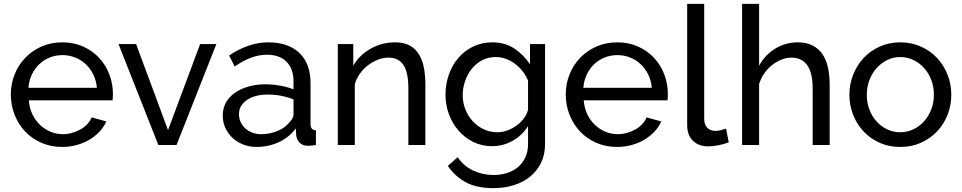

<svg xmlns="http://www.w3.org/2000/svg" viewBox="-20 -750 4976 993"><path d="M302 10Q243 10 194 -11.5Q145 -33 110 -70Q75 -107 55.5 -156.5Q36 -206 36 -261Q36 -316 55.5 -365Q75 -414 110.5 -451Q146 -488 195 -509.5Q244 -531 303 -531Q362 -531 410.5 -509Q459 -487 493 -450.5Q527 -414 545.5 -365.5Q564 -317 564 -265Q564 -254 563.5 -245Q563 -236 562 -231H129Q132 -192 147 -160Q162 -128 186 -105Q210 -82 240.5 -69Q271 -56 305 -56Q329 -56 352 -62.5Q375 -69 395 -80Q415 -91 430.5 -107Q446 -123 454 -143L530 -122Q517 -93 494.5 -69Q472 -45 442.5 -27.5Q413 -10 377 0Q341 10 302 10ZM481 -296Q478 -333 462.5 -364.5Q447 -396 423.5 -418Q400 -440 369 -452.5Q338 -465 303 -465Q268 -465 237 -452.5Q206 -440 182.5 -417.5Q159 -395 144.5 -364Q130 -333 127 -296Z M799 0 593 -522H684L849 -77L1015 -522H1099L893 0Z M1307 10Q1270 10 1238 -2.5Q1206 -15 1182.5 -37Q1159 -59 1145.5 -88.5Q1132 -118 1132 -153Q1132 -189 1148 -218.5Q1164 -248 1193.5 -269Q1223 -290 1263.5 -302Q1304 -314 1352 -314Q1390 -314 1429 -307Q1468 -300 1498 -288V-330Q1498 -394 1462 -430.5Q1426 -467 1360 -467Q1281 -467 1194 -406L1165 -463Q1266 -531 1368 -531Q1471 -531 1528.5 -476Q1586 -421 1586 -321V-108Q1586 -77 1614 -76V0Q1600 2 1591 3Q1582 4 1572 4Q1546 4 1530.5 -11.5Q1515 -27 1512 -49L1510 -86Q1475 -39 1421.5 -14.5Q1368 10 1307 10ZM1330 -56Q1377 -56 1417.5 -73.5Q1458 -91 1479 -120Q1498 -139 1498 -159V-236Q1434 -261 1365 -261Q1299 -261 1257.5 -233Q1216 -205 1216 -160Q1216 -138 1224.5 -119Q1233 -100 1248.5 -86Q1264 -72 1285 -64Q1306 -56 1330 -56Z M2180 0H2092V-292Q2092 -376 2066.5 -414Q2041 -452 1989 -452Q1962 -452 1935 -441.5Q1908 -431 1884 -413Q1860 -395 1842 -370Q1824 -345 1815 -315V0H1727V-522H1807V-410Q1838 -465 1896.5 -498Q1955 -531 2024 -531Q2069 -531 2099 -514.5Q2129 -498 2147 -468.5Q2165 -439 2172.5 -399Q2180 -359 2180 -312Z M2525 6Q2472 6 2427.5 -16Q2383 -38 2351 -75Q2319 -112 2301.5 -160Q2284 -208 2284 -260Q2284 -315 2301.5 -364.5Q2319 -414 2351 -451Q2383 -488 2427.5 -509.5Q2472 -531 2526 -531Q2592 -531 2640 -499Q2688 -467 2721 -418V-522H2799V-6Q2799 50 2778 92.5Q2757 135 2721 164Q2685 193 2636.5 208Q2588 223 2533 223Q2444 223 2388.5 192.5Q2333 162 2296 108L2347 63Q2378 109 2427 132Q2476 155 2533 155Q2569 155 2601.5 145Q2634 135 2658 115Q2682 95 2696.5 65Q2711 35 2711 -6V-98Q2696 -74 2675.5 -54.5Q2655 -35 2631 -21.5Q2607 -8 2580 -1Q2553 6 2525 6ZM2552 -66Q2580 -66 2606 -76Q2632 -86 2654 -102.5Q2676 -119 2691 -140Q2706 -161 2711 -183V-333Q2700 -360 2682.5 -382Q2665 -404 2643 -420.5Q2621 -437 2595.5 -446Q2570 -455 2544 -455Q2504 -455 2472.5 -438Q2441 -421 2419 -393Q2397 -365 2385 -329.5Q2373 -294 2373 -258Q2373 -219 2387 -184Q2401 -149 2425 -123Q2449 -97 2481.5 -81.5Q2514 -66 2552 -66Z M3172 10Q3113 10 3064 -11.5Q3015 -33 2980 -70Q2945 -107 2925.5 -156.5Q2906 -206 2906 -261Q2906 -316 2925.5 -365Q2945 -414 2980.5 -451Q3016 -488 3065 -509.5Q3114 -531 3173 -531Q3232 -531 3280.5 -509Q3329 -487 3363 -450.5Q3397 -414 3415.5 -365.5Q3434 -317 3434 -265Q3434 -254 3433.5 -245Q3433 -236 3432 -231H2999Q3002 -192 3017 -160Q3032 -128 3056 -105Q3080 -82 3110.5 -69Q3141 -56 3175 -56Q3199 -56 3222 -62.5Q3245 -69 3265 -80Q3285 -91 3300.5 -107Q3316 -123 3324 -143L3400 -122Q3387 -93 3364.5 -69Q3342 -45 3312.5 -27.5Q3283 -10 3247 0Q3211 10 3172 10ZM3351 -296Q3348 -333 3332.5 -364.5Q3317 -396 3293.5 -418Q3270 -440 3239 -452.5Q3208 -465 3173 -465Q3138 -465 3107 -452.5Q3076 -440 3052.5 -417.5Q3029 -395 3014.5 -364Q3000 -333 2997 -296Z M3534 -730H3622V-135Q3622 -106 3637.5 -89.5Q3653 -73 3681 -73Q3692 -73 3707 -76.5Q3722 -80 3735 -85L3749 -14Q3727 -5 3697 1Q3667 7 3644 7Q3593 7 3563.5 -22Q3534 -51 3534 -103Z M4271 0H4183V-292Q4183 -373 4155 -412.5Q4127 -452 4073 -452Q4047 -452 4021 -441.5Q3995 -431 3972.5 -413Q3950 -395 3932.5 -370Q3915 -345 3906 -315V0H3818V-730H3906V-410Q3937 -467 3990 -499Q4043 -531 4106 -531Q4152 -531 4184 -514Q4216 -497 4235 -468Q4254 -439 4262.5 -398.5Q4271 -358 4271 -312Z M4636 10Q4577 10 4528.5 -12Q4480 -34 4445.5 -71Q4411 -108 4392 -157Q4373 -206 4373 -260Q4373 -315 4392.5 -364Q4412 -413 4446.5 -450Q4481 -487 4529.5 -509Q4578 -531 4636 -531Q4694 -531 4743 -509Q4792 -487 4826.5 -450Q4861 -413 4880.5 -364Q4900 -315 4900 -260Q4900 -206 4881 -157Q4862 -108 4827 -71Q4792 -34 4743.5 -12Q4695 10 4636 10ZM4463 -259Q4463 -218 4476.5 -183Q4490 -148 4513.5 -122Q4537 -96 4568.5 -81Q4600 -66 4636 -66Q4672 -66 4703.5 -81Q4735 -96 4759 -122.5Q4783 -149 4796.5 -184.5Q4810 -220 4810 -261Q4810 -301 4796.5 -336.5Q4783 -372 4759 -398.5Q4735 -425 4703.5 -440Q4672 -455 4636 -455Q4600 -455 4568.5 -439.5Q4537 -424 4513.5 -397.5Q4490 -371 4476.5 -335.5Q4463 -300 4463 -259Z"/></svg>

Font: Boldmen Medium
Style: Regular
Weight: 400
Designer: Matt McInerney, Pablo Impallari, Rodrigo Fuenzalida
Foundry: LIVING CONCEPT
Version: Version 1.000